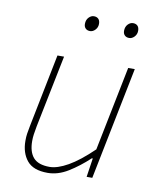

<svg xmlns="http://www.w3.org/2000/svg" viewBox="-78 -728 660 802"><g transform="rotate(10 252.0 -327.0)"><path d="M178 12Q117 12 90.5 -20.5Q64 -53 64 -104Q64 -122 66 -134.5Q68 -147 72 -168L134 -478H162L100 -172Q96 -150 94 -136.5Q92 -123 92 -108Q92 -62 113 -38Q134 -14 182 -14Q215 -14 260 -39.5Q305 -65 362 -120L434 -478H462L366 0H342L354 -80H350Q308 -41 265 -14.5Q222 12 178 12ZM250 -602Q238 -602 231 -609Q224 -616 224 -628Q224 -645 234 -655.5Q244 -666 256 -666Q268 -666 275 -659Q282 -652 282 -638Q282 -623 272 -612.5Q262 -602 250 -602ZM416 -602Q404 -602 397 -609Q390 -616 390 -628Q390 -645 400 -655.5Q410 -666 422 -666Q434 -666 441 -659Q448 -652 448 -638Q448 -623 438 -612.5Q428 -602 416 -602Z"/></g></svg>

Font: Source Sans 3 ExtraLight
Style: Italic
Weight: 250
Italic angle: -11°
Designer: Paul D. Hunt
Foundry: Adobe
Version: Version 3.046;hotconv 1.0.118;makeotfexe 2.5.65603